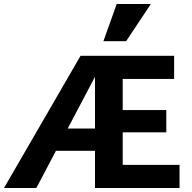

<svg xmlns="http://www.w3.org/2000/svg" viewBox="-33 -936 954 956"><path d="M-13 0 368 -658H495L148 0ZM197 -185 234 -296H501V-185ZM533 -277V-388H795V-277ZM440 0V-658H834V-543H578V-115H861V0ZM482 -731 548 -916H718L595 -731Z"/></svg>

Font: Ysabeau Office ExtraBold
Style: Regular
Weight: 800
Designer: Christian Thalmann (Catharsis Fonts)
Version: Version 2.001;gftools[0.9.30]; featfreeze: tnum,lnum,ss02